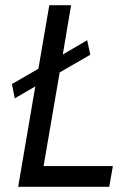

<svg xmlns="http://www.w3.org/2000/svg" viewBox="-20 -720 477 740"><path d="M37 -341 116 -387 50 0H401L415 -80H148L210 -441L328 -509L316 -565L222 -510L254 -700H170L128 -455L26 -396Z"/></svg>

Font: Jost
Style: Italic
Weight: 400
Italic angle: -5°
Version: Version 3.710